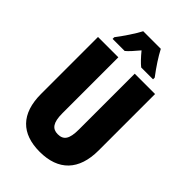

<svg xmlns="http://www.w3.org/2000/svg" viewBox="-273 -1026 1135 1135"><g transform="rotate(45 294.0 -458.5)"><path d="M368 -927H221C204 -892 152 -815 125 -781V-767H226C243 -781 266 -806 294 -840C321 -807 344 -783 364 -767H463V-781C423 -834 391 -883 368 -927ZM533 -242V-714H363V-247C363 -167 342 -139 294 -139C249 -139 226 -168 226 -246V-714H56V-238C56 -72 140 10 292 10C448 10 533 -77 533 -242Z"/></g></svg>

Font: Noto Sans Georgian ExtraCondensed Black
Style: Regular
Weight: 900
Width: 2
Designer: Monotype Design Team, Akaki Razmadze
Foundry: Google LLC
Version: Version 2.005